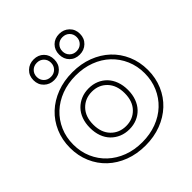

<svg xmlns="http://www.w3.org/2000/svg" viewBox="-210 -908 1074 1074"><g transform="rotate(-45 327.5 -371.0)"><path d="M45 -269Q45 -212 66 -163.5Q87 -115 125 -79.5Q163 -44 214.5 -24.5Q266 -5 328 -5Q389 -5 441 -24.5Q493 -44 530.5 -79.5Q568 -115 589 -163.5Q610 -212 610 -269Q610 -326 589 -374.5Q568 -423 530.5 -458.5Q493 -494 441 -513.5Q389 -533 328 -533Q266 -533 214.5 -513.5Q163 -494 125 -458.5Q87 -423 66 -374.5Q45 -326 45 -269ZM19 -269Q19 -332 42 -385.5Q65 -439 106 -477.5Q147 -516 203.5 -537.5Q260 -559 328 -559Q395 -559 451.5 -537.5Q508 -516 549 -477.5Q590 -439 613 -385.5Q636 -332 636 -269Q636 -206 613 -152.5Q590 -99 549 -60.5Q508 -22 451.5 -0.5Q395 21 328 21Q260 21 203.5 -0.5Q147 -22 106 -60.5Q65 -99 42 -152.5Q19 -206 19 -269ZM478 -269Q478 -232 467 -202Q456 -172 436 -151Q416 -130 388.5 -118.5Q361 -107 328 -107Q295 -107 267.5 -118.5Q240 -130 219.5 -151Q199 -172 188 -202Q177 -232 177 -269Q177 -306 188 -336Q199 -366 219.5 -387Q240 -408 267.5 -419.5Q295 -431 328 -431Q361 -431 388.5 -419.5Q416 -408 436 -387Q456 -366 467 -336Q478 -306 478 -269ZM452 -269Q452 -332 417 -368.5Q382 -405 328 -405Q274 -405 238.5 -368.5Q203 -332 203 -269Q203 -206 238.5 -169.5Q274 -133 328 -133Q382 -133 417 -169.5Q452 -206 452 -269ZM168 -681Q168 -657 184 -641Q200 -625 225 -625Q249 -625 265 -641Q281 -657 281 -681Q281 -705 265 -721Q249 -737 225 -737Q200 -737 184 -721Q168 -705 168 -681ZM142 -681Q142 -717 166 -740Q190 -763 225 -763Q261 -763 284 -740Q307 -717 307 -681Q307 -645 284 -622Q261 -599 225 -599Q190 -599 166 -622Q142 -645 142 -681ZM371 -681Q371 -657 387 -641Q403 -625 427 -625Q452 -625 468 -641Q484 -657 484 -681Q484 -705 468 -721Q452 -737 427 -737Q403 -737 387 -721Q371 -705 371 -681ZM345 -681Q345 -717 368 -740Q391 -763 427 -763Q462 -763 486 -740Q510 -717 510 -681Q510 -645 486 -622Q462 -599 427 -599Q391 -599 368 -622Q345 -645 345 -681Z"/></g></svg>

Font: CMG Sans Outline
Style: Outline
Weight: 700
Designer: Julieta Ulanovsky
Foundry: Julieta Ulanovsky
Version: Version 7.200